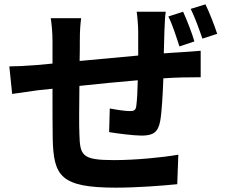

<svg xmlns="http://www.w3.org/2000/svg" viewBox="-20 -819 1040 885"><path d="M876 -628C865 -667 842 -725 824 -765L756 -743C776 -703 793 -648 807 -605ZM610 -765C613 -746 617 -700 617 -674V-563C527 -555 431 -546 347 -538C348 -577 348 -610 348 -633C348 -675 350 -703 354 -735H214C219 -701 222 -667 222 -626V-526L147 -519C97 -515 51 -513 23 -513L36 -386C62 -390 124 -399 155 -403L222 -410C222 -318 222 -222 223 -180C227 -8 258 46 515 46C609 46 730 37 797 30L802 -106C728 -93 603 -81 506 -81C357 -81 349 -102 346 -200C344 -242 345 -333 346 -423C431 -432 528 -442 615 -449C614 -401 612 -357 608 -329C605 -310 597 -307 577 -307C557 -307 517 -313 486 -319L483 -210C518 -204 597 -194 632 -194C683 -194 708 -207 718 -259C726 -301 730 -382 733 -458C790 -462 848 -463 905 -463V-585C876 -582 837 -580 810 -578C787 -577 762 -575 735 -573C736 -606 737 -641 738 -680C739 -706 741 -750 744 -765ZM859 -778C879 -738 898 -684 913 -641L981 -663C969 -701 946 -760 927 -799Z"/></svg>

Font: Noto Sans KR Bold
Style: Regular
Weight: 700
Designer: Ryoko NISHIZUKA  (kana & ideographs); Paul D. Hunt (Latin, Greek & Cyrillic); Wenlong ZHANG  (bopomofo); Sandoll Communi
Foundry: Adobe Systems Incorporated
Version: Version 1.004;PS 1.004;hotconv 1.0.82;makeotf.lib2.5.63406